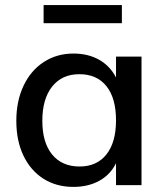

<svg xmlns="http://www.w3.org/2000/svg" viewBox="-20 -726 649 753"><path d="M535 -504V0H435V-86Q413 -41 369.5 -17Q326 7 268 7Q201 7 150.5 -25Q100 -57 72 -115.5Q44 -174 44 -252Q44 -330 72.5 -390Q101 -450 152 -483Q203 -516 268 -516Q326 -516 369 -491.5Q412 -467 435 -422V-504ZM435 -254Q435 -341 397.5 -388Q360 -435 291 -435Q223 -435 184.5 -386.5Q146 -338 146 -252Q146 -167 184.5 -120Q223 -73 292 -73Q360 -73 397.5 -120.5Q435 -168 435 -254ZM151 -635V-706H458V-635Z"/></svg>

Font: Muli SemiBold
Style: Regular
Weight: 600
Designer: Vernon Adams
Foundry: Vernon Adams
Version: Version 2.000